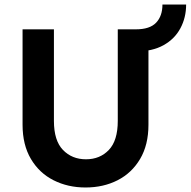

<svg xmlns="http://www.w3.org/2000/svg" viewBox="-20 -820 845 851"><path d="M80 -267V-690H219V-284Q219 -197 259 -155.5Q299 -114 361 -114Q423 -114 462.5 -155.5Q502 -197 502 -284V-690H638V-267Q638 -178 601 -115.5Q564 -53 501 -21Q438 11 359 11Q281 11 217.5 -21Q154 -53 117 -115.5Q80 -178 80 -267ZM582 -592V-690Q644 -690 672 -719.5Q700 -749 700 -800H805Q805 -742 779.5 -694.5Q754 -647 704.5 -619.5Q655 -592 582 -592Z"/></svg>

Font: Radio Canada SemiBold
Style: Regular
Weight: 600
Designer: Charles Daoud, Etienne Aubert Bonn, Alexandre Saumier Demers, Jacques Le Bailly
Foundry: Radio-Canada
Version: Version 2.104; ttfautohint (v1.8.4.7-5d5b);gftools[0.9.28.de